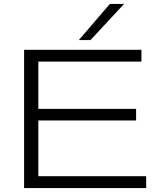

<svg xmlns="http://www.w3.org/2000/svg" viewBox="-20 -952 798 972"><path d="M102 0V-700H696V-640H174V-401H669V-342H174V-60H720V0ZM379 -749 536 -932H608L438 -749Z"/></svg>

Font: Georama Extended Light
Style: Regular
Weight: 300
Width: 7
Designer: Jean-Baptiste Levee
Foundry: Production Type
Version: Version 1.000